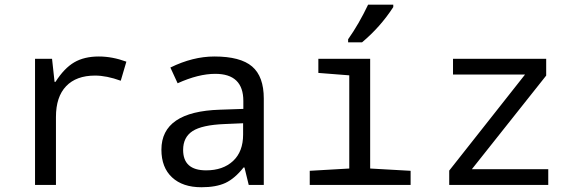

<svg xmlns="http://www.w3.org/2000/svg" viewBox="-20 -786 2440 816"><path d="M517.1 -523.9 493.2 -442.9Q433.1 -464.8 383.8 -464.8Q304.2 -464.8 261 -419.7Q217.8 -374.5 217.8 -289.1V0H128.9V-536.1H201.2L211.9 -438H215.8Q252.9 -496.1 295.4 -521Q337.9 -545.9 399.9 -545.9Q457.5 -545.9 517.1 -523.9Z M1037.1 0 1019 -74.2H1015.1Q977.5 -26.9 938 -8.5Q898.4 9.8 835.9 9.8Q756.3 9.8 711.2 -32.2Q666 -74.2 666 -149.9Q666 -312 915 -319.8L1014.2 -323.2V-356.9Q1014.2 -472.2 895 -472.2Q823.2 -472.2 734.9 -432.1L704.1 -499Q799.8 -545.9 891.1 -545.9Q1002 -545.9 1051.5 -503.4Q1101.1 -460.9 1101.1 -367.2V0ZM1013.2 -262.2 934.1 -258.8Q838.4 -254.9 798.3 -228.8Q758.3 -202.6 758.3 -148.9Q758.3 -62 856 -62Q927.7 -62 970.5 -101.8Q1013.2 -141.6 1013.2 -213.9Z M1464.4 -465.8 1333 -476.1V-536.1H1553.2V-69.8L1725.1 -60.1V0H1296.4V-60.1L1464.4 -69.8ZM1459.5 -619.1Q1505.4 -684.1 1544.4 -766.1H1651.4V-755.9Q1596.7 -671.4 1518.6 -606H1459.5Z M2310.1 0H1889.2V-61L2211.4 -469.2H1905.3V-536.1H2301.3V-464.8L1985.4 -66.9H2310.1Z"/></svg>

Font: Apple Sans Adjectives
Style: Regular
Weight: 400
Monospace: yes
Foundry: Apple Sans Adjectives
Version: Version 0.01